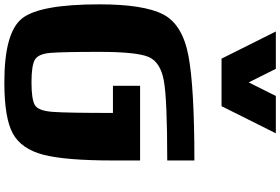

<svg xmlns="http://www.w3.org/2000/svg" viewBox="-223 -1067 1290 884"><g transform="rotate(90 422.0 -625.0)"><path d="M0 -437.5Q0 -640.6 45.9 -730.5Q91.8 -820.3 237.3 -847.7Q382.8 -875 718.8 -875V-750Q437.5 -750 351.6 -734.4Q265.6 -718.8 242.2 -664.1Q218.8 -609.4 218.8 -437.5Q218.8 -265.6 223.6 -210.9Q228.5 -156.2 254.9 -140.6Q281.2 -125 359.4 -125Q437.5 -125 463.9 -140.6Q490.2 -156.2 495.1 -222.7Q500 -289.1 500 -500H375V-625H718.8V-500Q718.8 -281.2 692.4 -179.7Q666 -78.1 594.7 -39.1Q523.4 0 359.4 0Q128.9 0 64.5 -82Q0 -164.1 0 -437.5ZM296.9 -1250 359.4 -1125 421.9 -1250H593.8L468.8 -1000H250L125 -1250Z"/></g></svg>

Font: CraftyPE
Style: Regular
Weight: 400
Designer: Erek Butcher
Foundry: Haunted Coop
Version: Version 0.018;April 4, 2024;FontCreator 15.0.0.2962 64-bit